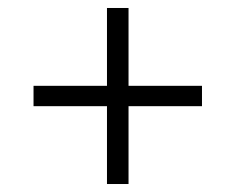

<svg xmlns="http://www.w3.org/2000/svg" viewBox="-20 -558 590 481"><path d="M302 -538V-343H486V-292H302V-97H248V-292H64V-343H248V-538Z"/></svg>

Font: Nacelle Light
Style: Regular
Weight: 300
Designer: Sora Sagano
Foundry: Sora Sagano
Version: Version 1.000;FEAKit 1.0